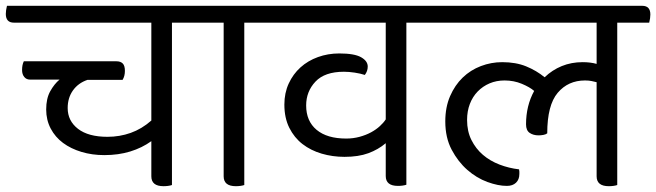

<svg xmlns="http://www.w3.org/2000/svg" viewBox="-48 -630 2259 661"><path d="M544 -552V7Q538 9 530.5 10Q523 11 515 11Q473 11 473 -23V-144Q441 -121 400.5 -108.5Q360 -96 311 -96Q269 -96 232.5 -107Q196 -118 169 -138Q142 -158 126.5 -187.5Q111 -217 111 -253Q111 -291 125 -316Q139 -341 157 -356H55Q43 -356 35.5 -365Q28 -374 28 -389Q28 -407 34 -419H353Q367 -419 374.5 -411.5Q382 -404 382 -386Q382 -368 374 -355H253Q221 -344 203 -318.5Q185 -293 185 -258Q185 -214 220.5 -186.5Q256 -159 322 -159Q364 -159 402 -172.5Q440 -186 473 -215V-552H0Q-28 -552 -28 -582Q-28 -588 -27 -595Q-26 -602 -24 -610H630Q658 -610 658 -580Q658 -574 657 -567Q656 -560 654 -552Z M793 -552V7Q787 9 779.5 10Q772 11 764 11Q722 11 722 -23V-552H630Q602 -552 602 -582Q602 -588 603 -595Q604 -602 606 -610H879Q907 -610 907 -580Q907 -574 906 -567Q905 -560 903 -552Z M1351 -552V6Q1345 8 1337.5 9Q1330 10 1322 10Q1280 10 1280 -24V-137Q1254 -115 1220 -102.5Q1186 -90 1138 -90Q1097 -90 1059.5 -101Q1022 -112 993.5 -134Q965 -156 948 -190Q931 -224 931 -270Q931 -310 946 -342.5Q961 -375 986.5 -398Q1012 -421 1046.5 -433.5Q1081 -446 1120 -446Q1172 -446 1195 -433Q1218 -420 1218 -401Q1218 -385 1208 -372Q1193 -377 1173 -380Q1153 -383 1136 -383Q1070 -383 1038 -349Q1006 -315 1006 -267Q1006 -213 1042 -183Q1078 -153 1144 -153Q1168 -153 1190 -159Q1212 -165 1229.5 -174.5Q1247 -184 1260 -196Q1273 -208 1280 -219V-552H879Q851 -552 851 -582Q851 -588 852 -595Q853 -602 855 -610H1437Q1465 -610 1465 -580Q1465 -574 1464 -567Q1463 -560 1461 -552Z M1836 -171Q1831 -167 1822.5 -165.5Q1814 -164 1806 -164Q1788 -164 1775.5 -172.5Q1763 -181 1763 -202Q1763 -266 1791 -317Q1776 -330 1748.5 -341.5Q1721 -353 1689 -353Q1661 -353 1637.5 -343Q1614 -333 1596.5 -315Q1579 -297 1569.5 -272Q1560 -247 1560 -217Q1560 -178 1575 -148Q1590 -118 1614.5 -97Q1639 -76 1671.5 -63.5Q1704 -51 1739 -47Q1740 -42 1740 -39Q1740 -36 1740 -31Q1740 -12 1728.5 -1Q1717 10 1697 10Q1667 10 1630 -3.5Q1593 -17 1561 -45Q1529 -73 1507 -114.5Q1485 -156 1485 -212Q1485 -261 1501.5 -299Q1518 -337 1545 -363Q1572 -389 1607.5 -402.5Q1643 -416 1681 -416Q1728 -416 1763.5 -401.5Q1799 -387 1827 -364Q1853 -389 1886 -402.5Q1919 -416 1958 -416Q1985 -416 2006 -410V-552H1437Q1409 -552 1409 -582Q1409 -588 1410 -595Q1411 -602 1413 -610H2163Q2191 -610 2191 -580Q2191 -574 2190 -567Q2189 -560 2187 -552H2077V7Q2071 9 2063.5 10Q2056 11 2048 11Q2006 11 2006 -23V-347Q1998 -349 1988.5 -351Q1979 -353 1966 -353Q1908 -353 1872 -310.5Q1836 -268 1836 -171Z"/></svg>

Font: Baloo 2
Style: Regular
Weight: 400
Designer: Sarang Kulkarni and Ek Type
Foundry: Ek Type
Version: Version 1.640;hotconv 1.0.111;makeotfexe 2.5.65597; ttfautoh